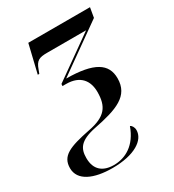

<svg xmlns="http://www.w3.org/2000/svg" viewBox="-214 -642 896 989"><g transform="rotate(-30 234.0 -148.0)"><path d="M163 240C296 240 367 190 367 132C367 114 357 100 348 97C314 193 246 230 177 230C112 230 71 198 71 128C71 72 91 36 187 16C329 -12 416 -43 416 -148C416 -235 351 -278 186 -279L466 -478L476 -536H109L69 -369H78L86 -390C102 -435 119 -443 168 -443H399L151 -267L150 -255H171C258 -255 291 -203 291 -139C291 -53 260 -9 153 11C29 36 -28 58 -28 131C-28 205 52 240 163 240Z"/></g></svg>

Font: Noto Serif Display SemiCondensed SemiBold
Style: Italic
Weight: 600
Width: 4
Italic angle: -12°
Designer: Monotype Design Team
Foundry: Monotype Imaging Inc.
Version: Version 2.009